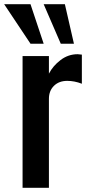

<svg xmlns="http://www.w3.org/2000/svg" viewBox="-50 -891 409 911"><path d="M157.2 -871.1H257.8L300.8 -683.6H238.3ZM-30.3 -871.1H94.7L157.2 -683.6H94.7ZM182.1 -541.5Q201.2 -578.6 237.5 -606.2Q273.9 -633.8 318.4 -633.8Q319.8 -633.8 338.4 -631.8V-493.7Q303.7 -507.3 269 -507.3Q230 -507.3 206.1 -483.9Q182.1 -460.4 182.1 -421.9V0H57.1V-625H182.1Z"/></svg>

Font: OswaldRegular
Style: Regular
Weight: 400
Designer: vernon adams
Foundry: vernon adams
Version: Version 1.000